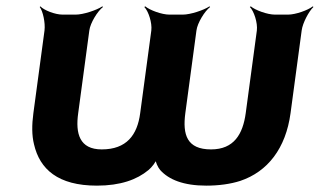

<svg xmlns="http://www.w3.org/2000/svg" viewBox="-20 -574 1006 604"><path d="M644 -104C568 -104 554 -150 563 -218L598 -478C601 -502 624 -539 641 -552L639 -554C621 -542 579 -528 555 -528H513C489 -528 451 -542 437 -554L434 -552C447 -539 459 -502 456 -478L421 -218C412 -149 378 -104 300 -104C230 -104 217 -154 226 -218L261 -478C264 -502 287 -539 304 -552L302 -554C284 -542 242 -528 218 -528H177C153 -528 118 -542 107 -554L105 -552C115 -539 123 -502 120 -478L85 -218C80 -181 80 -148 87 -120C105 -42 162 10 285 10C359 10 411 -9 447 -39C457 -47 472 -66 473 -75H469C468 -66 477 -47 484 -39C511 -9 557 10 629 10C668 10 705 5 736 -5C822 -34 879 -107 894 -218L929 -478C932 -502 952 -539 966 -552L964 -554C949 -542 910 -528 886 -528H845C821 -528 783 -542 769 -554L766 -552C779 -539 791 -502 788 -478L753 -218C744 -152 716 -104 644 -104Z"/></svg>

Font: Asimov
Style: EdgeWideIt
Weight: 500
Designer: Google
Version: Version 2.000980: 2014